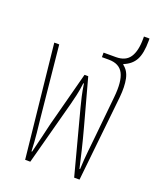

<svg xmlns="http://www.w3.org/2000/svg" viewBox="-134 -795 717 876"><g transform="rotate(20 224.5 -357.0)"><path d="M95 0 37 -548H61L95 -208Q99 -171 103 -132.5Q107 -94 109 -46H112Q125 -99 131.5 -125.5Q138 -152 141 -166Q144 -180 147.5 -193.5Q151 -207 158 -233L217 -457H235L296 -233Q311 -178 322 -132Q333 -86 342 -46H345Q347 -95 351.5 -136Q356 -177 359 -208L379 -408Q387 -486 368 -523Q349 -560 297 -560H264V-582H324Q371 -582 391.5 -613Q412 -644 412 -703V-714H439V-703Q439 -642 422 -610.5Q405 -579 367 -564V-561Q393 -542 400.5 -505.5Q408 -469 403 -417L359 0H333L251 -310Q245 -333 239 -359Q233 -385 228 -419H225Q221 -385 214.5 -357Q208 -329 203 -310L120 0Z"/></g></svg>

Font: Noto Sans Thai ExtCond Thin
Style: Regular
Weight: 100
Width: 2
Designer: Monotype Design Team
Foundry: Monotype Imaging Inc.
Version: Version 2.002; ttfautohint (v1.8.4.7-5d5b)